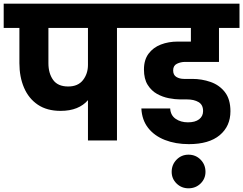

<svg xmlns="http://www.w3.org/2000/svg" viewBox="-37 -760 1316 1039"><path d="M291 -160Q217 -160 167.5 -193.5Q118 -227 93 -285.5Q68 -344 68 -418V-609H-17V-740H694V-609H596V0H439V-218Q415 -190 378 -175Q341 -160 291 -160ZM225 -418Q225 -363 250.5 -327.5Q276 -292 332 -292Q385 -292 412 -326.5Q439 -361 439 -409V-609H225Z M985 20Q913 20 855.5 -2.5Q798 -25 764.5 -68Q731 -111 728 -173H884Q886 -136 913.5 -117Q941 -98 980 -98Q1019 -98 1040.5 -114.5Q1062 -131 1062 -159Q1062 -193 1037.5 -207.5Q1013 -222 975 -222H939Q911 -222 877 -228.5Q843 -235 812.5 -252Q782 -269 762 -301Q742 -333 742 -384Q742 -436 767 -469.5Q792 -503 833.5 -519Q875 -535 925 -535H996V-609H660V-740H1259V-609H1148V-425H965Q941 -425 920.5 -415Q900 -405 900 -379Q900 -354 917.5 -343.5Q935 -333 959 -333H1004Q1055 -333 1102.5 -316.5Q1150 -300 1180 -261.5Q1210 -223 1210 -158Q1210 -77 1152 -28.5Q1094 20 985 20ZM983 259Q945 259 918.5 233Q892 207 892 170Q892 131 918.5 104Q945 77 983 77Q1022 77 1048.5 104Q1075 131 1075 170Q1075 207 1048.5 233Q1022 259 983 259Z"/></svg>

Font: Poppins
Style: Bold
Weight: 700
Designer: Ninad Kale (Devanagari), Jonny Pinhorn (Latin)
Version: Version 5.002